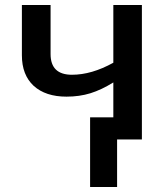

<svg xmlns="http://www.w3.org/2000/svg" viewBox="-20 -560 672 771"><path d="M67.9 -540H183.1V-342.8Q183.1 -259.8 269 -259.8Q348.1 -259.8 435.1 -308.1V-540H549.8V0H450.2V190.9H341.8V-88.9H435.1V-229Q387.2 -199.2 343 -185.5Q298.8 -171.9 247.1 -171.9Q163.1 -171.9 115.2 -215.3Q67.9 -259.3 67.9 -337.9Z"/></svg>

Font: Open Sans
Style: SemiBold
Weight: 600
Foundry: Ascender Corporation
Version: Version 1.10